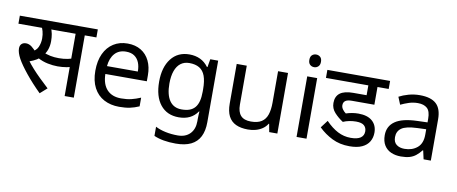

<svg xmlns="http://www.w3.org/2000/svg" viewBox="-79 -1085 3985 1673"><g transform="rotate(10 1913.5 -248.5)"><path d="M287 14Q212 -60 154.5 -131Q97 -202 70 -251Q56 -277 49 -299Q42 -321 42 -340Q42 -366 56.5 -380Q71 -394 96 -394Q122 -394 146.5 -375.5Q171 -357 195 -326L148 -331Q193 -345 209.5 -382Q226 -419 226 -460Q226 -495 218.5 -522Q211 -549 202 -564L243 -551H0V-622H417V-551H251L285 -566Q296 -542 301.5 -513.5Q307 -485 307 -450Q307 -410 295.5 -376.5Q284 -343 261 -317L257 -310Q239 -289 213 -273Q187 -257 147 -243L145 -254Q170 -220 201 -185.5Q232 -151 269 -115Q306 -79 348 -40ZM400 -244Q359 -244 312 -253.5Q265 -263 221 -287L248 -347Q289 -330 323.5 -323Q358 -316 399 -316Q440 -316 477.5 -323.5Q515 -331 553 -348V-272Q518 -257 479.5 -250.5Q441 -244 400 -244ZM506 0V-551H396V-622H690V-551H587V0Z M968 -546Q1037 -546 1086.5 -516Q1136 -486 1162.5 -431.5Q1189 -377 1189 -304V-251H822Q824 -160 868.5 -112.5Q913 -65 993 -65Q1044 -65 1083.5 -74.5Q1123 -84 1165 -102V-25Q1124 -7 1084 1.5Q1044 10 989 10Q913 10 854.5 -21Q796 -52 763.5 -113.5Q731 -175 731 -264Q731 -352 760.5 -415Q790 -478 843.5 -512Q897 -546 968 -546ZM967 -474Q904 -474 867.5 -433.5Q831 -393 824 -321H1097Q1097 -367 1083 -401Q1069 -435 1040.5 -454.5Q1012 -474 967 -474Z M1515 -546Q1568 -546 1610.5 -526Q1653 -506 1683 -465H1688L1700 -536H1770V9Q1770 85 1744 136.5Q1718 188 1665 214Q1612 240 1530 240Q1472 240 1423.5 231.5Q1375 223 1337 206V125Q1375 145 1426 156Q1477 167 1535 167Q1604 167 1643.5 126.5Q1683 86 1683 16V-5Q1683 -17 1684 -39.5Q1685 -62 1686 -71H1682Q1654 -30 1612.5 -10Q1571 10 1516 10Q1412 10 1353.5 -63Q1295 -136 1295 -267Q1295 -395 1353.5 -470.5Q1412 -546 1515 -546ZM1527 -472Q1482 -472 1450.5 -448Q1419 -424 1402.5 -378Q1386 -332 1386 -266Q1386 -167 1422.5 -114.5Q1459 -62 1529 -62Q1570 -62 1599 -72.5Q1628 -83 1647 -105.5Q1666 -128 1675 -163Q1684 -198 1684 -246V-267Q1684 -340 1667.5 -385Q1651 -430 1616 -451Q1581 -472 1527 -472Z M2388 -536V0H2316L2303 -71H2299Q2282 -43 2255 -25Q2228 -7 2196 1.5Q2164 10 2129 10Q2065 10 2021.5 -10.5Q1978 -31 1956 -74Q1934 -117 1934 -185V-536H2023V-191Q2023 -127 2052 -95Q2081 -63 2142 -63Q2202 -63 2236.5 -85.5Q2271 -108 2285.5 -151.5Q2300 -195 2300 -257V-536Z M2646 -536V0H2558V-536ZM2603 -737Q2623 -737 2638.5 -723.5Q2654 -710 2654 -681Q2654 -653 2638.5 -639Q2623 -625 2603 -625Q2581 -625 2566 -639Q2551 -653 2551 -681Q2551 -710 2566 -723.5Q2581 -737 2603 -737Z M3046 -222Q3016 -222 2986 -216Q2956 -210 2932 -199Q2890 -226 2856.5 -262.5Q2823 -299 2823 -348Q2823 -406 2861 -435Q2899 -464 2978 -464H3096V-551H2721V-622H3276V-551H3177V-394H2979Q2939 -394 2921 -381Q2903 -368 2903 -342Q2903 -323 2915.5 -305.5Q2928 -288 2945 -276Q2969 -284 2997 -289Q3025 -294 3054 -294Q3135 -294 3177.5 -256.5Q3220 -219 3220 -154Q3220 -110 3199.5 -75Q3179 -40 3136 -20Q3093 0 3025 0Q2939 0 2871.5 -33.5Q2804 -67 2751 -119L2801 -185Q2854 -130 2908 -102Q2962 -74 3023 -74Q3082 -74 3110.5 -94Q3139 -114 3139 -151Q3139 -184 3117.5 -203Q3096 -222 3046 -222Z M3554 -545Q3652 -545 3699 -502Q3746 -459 3746 -365V0H3682L3665 -76H3661Q3638 -47 3613.5 -27.5Q3589 -8 3557.5 1Q3526 10 3481 10Q3433 10 3394.5 -7Q3356 -24 3334 -59.5Q3312 -95 3312 -149Q3312 -229 3375 -272.5Q3438 -316 3569 -320L3660 -323V-355Q3660 -422 3631 -448Q3602 -474 3549 -474Q3507 -474 3469 -461.5Q3431 -449 3398 -433L3371 -499Q3406 -518 3454 -531.5Q3502 -545 3554 -545ZM3580 -259Q3480 -255 3441.5 -227Q3403 -199 3403 -148Q3403 -103 3430.5 -82Q3458 -61 3501 -61Q3569 -61 3614 -98.5Q3659 -136 3659 -214V-262Z"/></g></svg>

Font: lhindi25
Style: Book
Weight: 400
Designer: Jelle Bosma - Monotype Design Team
Foundry: Monotype Imaging Inc.
Version: Version 2.003